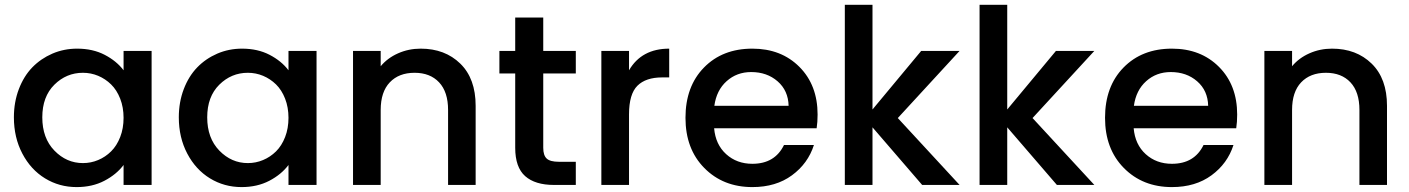

<svg xmlns="http://www.w3.org/2000/svg" viewBox="-20 -760 5790 789"><path d="M37.1 -277.8Q37.1 -340.3 57.4 -393.6Q77.6 -446.8 112.5 -482.9Q147.5 -519 195.1 -539.6Q242.7 -560.1 296.9 -560.1Q361.3 -560.1 410.2 -534.7Q459 -509.3 487.8 -471.2V-550.8H603V0H487.8V-82Q458.5 -43 408.9 -17.1Q359.4 8.8 294.9 8.8Q223.6 8.8 165 -27.1Q106.4 -63 71.8 -128.9Q37.1 -194.8 37.1 -277.8ZM487.8 -275.9Q487.8 -318.8 473.9 -354.5Q460 -390.1 436.5 -413.1Q413.1 -436 383.3 -448.5Q353.5 -460.9 320.8 -460.9Q252.9 -460.9 203.4 -411.9Q153.8 -362.8 153.8 -277.8Q153.8 -192.4 203.6 -141.1Q253.4 -89.8 320.8 -89.8Q353.5 -89.8 383.3 -102.3Q413.1 -114.7 436.5 -137.9Q460 -161.1 473.9 -196.8Q487.8 -232.4 487.8 -275.9Z M714.8 -277.8Q714.8 -340.3 735.1 -393.6Q755.4 -446.8 790.3 -482.9Q825.2 -519 872.8 -539.6Q920.4 -560.1 974.6 -560.1Q1039.1 -560.1 1087.9 -534.7Q1136.7 -509.3 1165.5 -471.2V-550.8H1280.8V0H1165.5V-82Q1136.2 -43 1086.7 -17.1Q1037.1 8.8 972.7 8.8Q901.4 8.8 842.8 -27.1Q784.2 -63 749.5 -128.9Q714.8 -194.8 714.8 -277.8ZM1165.5 -275.9Q1165.5 -318.8 1151.6 -354.5Q1137.7 -390.1 1114.3 -413.1Q1090.8 -436 1061 -448.5Q1031.2 -460.9 998.5 -460.9Q930.7 -460.9 881.1 -411.9Q831.5 -362.8 831.5 -277.8Q831.5 -192.4 881.3 -141.1Q931.2 -89.8 998.5 -89.8Q1031.2 -89.8 1061 -102.3Q1090.8 -114.7 1114.3 -137.9Q1137.7 -161.1 1151.6 -196.8Q1165.5 -232.4 1165.5 -275.9Z M1821.3 0V-308.1Q1821.3 -382.3 1784.4 -421.6Q1747.6 -460.9 1683.6 -460.9Q1619.1 -460.9 1581.8 -421.6Q1544.4 -382.3 1544.4 -308.1V0H1430.7V-550.8H1544.4V-487.8Q1572.3 -521.5 1615.7 -540.8Q1659.2 -560.1 1708.5 -560.1Q1808.6 -560.1 1871.6 -498.5Q1934.6 -437 1934.6 -325.2V0Z M2097.2 -152.8V-458H2032.2V-550.8H2097.2V-688H2212.4V-550.8H2346.2V-458H2212.4V-152.8Q2212.4 -121.6 2226.6 -108.4Q2240.7 -95.2 2276.4 -95.2H2346.2V0H2256.3Q2179.2 0 2138.2 -36.1Q2097.2 -72.3 2097.2 -152.8Z M2564.9 -290V0H2451.2V-550.8H2564.9V-471.2Q2616.7 -560.1 2730 -560.1V-441.9H2701.2Q2633.8 -441.9 2599.4 -407.7Q2564.9 -373.5 2564.9 -290Z M3066.9 -463.9Q3007.8 -463.9 2966.1 -426.5Q2924.3 -389.2 2915.5 -325.2H3220.7Q3219.2 -387.7 3175.5 -425.8Q3131.8 -463.9 3066.9 -463.9ZM3324.7 -164.1Q3300.3 -87.9 3234.4 -39.6Q3168.5 8.8 3071.8 8.8Q2951.7 8.8 2874.3 -69.6Q2796.9 -147.9 2796.9 -275.9Q2796.9 -404.8 2872.8 -482.4Q2948.7 -560.1 3071.8 -560.1Q3190.4 -560.1 3265.1 -485.1Q3339.8 -410.2 3339.8 -289.1Q3339.8 -258.3 3335.9 -232.9H2914.6Q2920.4 -166 2964.1 -126.5Q3007.8 -86.9 3071.8 -86.9Q3164.1 -86.9 3201.7 -164.1Z M3451.7 0V-740.2H3565.4V-310.1L3765.6 -550.8H3923.3L3669.4 -274.9L3923.3 0H3769.5L3565.4 -236.8V0Z M4005.4 0V-740.2H4119.1V-310.1L4319.3 -550.8H4477.1L4223.1 -274.9L4477.1 0H4323.2L4119.1 -236.8V0Z M4791 -463.9Q4731.9 -463.9 4690.2 -426.5Q4648.4 -389.2 4639.6 -325.2H4944.8Q4943.4 -387.7 4899.7 -425.8Q4856 -463.9 4791 -463.9ZM5048.8 -164.1Q5024.4 -87.9 4958.5 -39.6Q4892.6 8.8 4795.9 8.8Q4675.8 8.8 4598.4 -69.6Q4521 -147.9 4521 -275.9Q4521 -404.8 4596.9 -482.4Q4672.9 -560.1 4795.9 -560.1Q4914.6 -560.1 4989.3 -485.1Q5064 -410.2 5064 -289.1Q5064 -258.3 5060.1 -232.9H4638.7Q4644.5 -166 4688.2 -126.5Q4731.9 -86.9 4795.9 -86.9Q4888.2 -86.9 4925.8 -164.1Z M5566.4 0V-308.1Q5566.4 -382.3 5529.5 -421.6Q5492.7 -460.9 5428.7 -460.9Q5364.3 -460.9 5326.9 -421.6Q5289.6 -382.3 5289.6 -308.1V0H5175.8V-550.8H5289.6V-487.8Q5317.4 -521.5 5360.8 -540.8Q5404.3 -560.1 5453.6 -560.1Q5553.7 -560.1 5616.7 -498.5Q5679.7 -437 5679.7 -325.2V0Z"/></svg>

Font: SVN-Poppins Medium
Style: Regular
Weight: 500
Designer: Ninad Kale (Devanagari), Jonny Pinhorn (Latin)
Foundry: Indian Type Foundry
Version: Version 3.002 2017